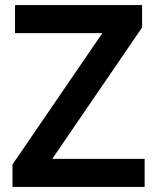

<svg xmlns="http://www.w3.org/2000/svg" viewBox="-20 -734 617 754"><path d="M548 0H29V-88L382 -604H39V-714H538V-626L185 -110H548Z"/></svg>

Font: Noto Sans Javanese SemiBold
Style: Regular
Weight: 600
Version: Version 2.004